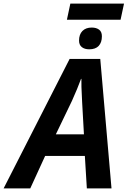

<svg xmlns="http://www.w3.org/2000/svg" viewBox="-77 -1039 704 1059"><path d="M307 -714H476L538 0H402L391 -179H172L90 0H-57ZM386 -298 376 -476 375 -498Q371 -567 372 -604H370Q351 -552 320 -483L231 -298ZM311 -1019H607L588 -930H292ZM359 -815Q359 -849 377.5 -868Q396 -887 429 -887Q454 -887 469.5 -875.5Q485 -864 485 -839Q485 -805 467.5 -786Q450 -767 415 -767Q390 -767 374.5 -779Q359 -791 359 -815Z"/></svg>

Font: Noto Sans Display
Style: Bold Italic
Weight: 700
Italic angle: -12°
Designer: Monotype Design team
Foundry: Monotype Imaging Inc.
Version: Version 1.000